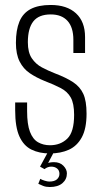

<svg xmlns="http://www.w3.org/2000/svg" viewBox="-20 -611 409 772"><path d="M180 6Q138 6 106.5 -9.5Q75 -25 58 -62.5Q41 -100 41 -167V-199Q53 -199 65.5 -199Q78 -199 89 -199V-164Q89 -111 100.5 -81Q112 -51 133 -39Q154 -27 181 -27Q223 -27 250.5 -53.5Q278 -80 278 -149Q278 -195 264.5 -219Q251 -243 224 -257Q197 -271 158 -286Q126 -299 100 -316.5Q74 -334 59 -363.5Q44 -393 44 -439Q44 -490 58 -524Q72 -558 103 -574.5Q134 -591 184 -591Q249 -591 285.5 -557.5Q322 -524 322 -462V-398Q310 -398 298.5 -398Q287 -398 275 -398V-451Q275 -501 251.5 -527Q228 -553 184 -553Q136 -553 114 -525Q92 -497 92 -441Q92 -400 108 -376.5Q124 -353 148.5 -340Q173 -327 201 -316Q246 -299 274 -280.5Q302 -262 315 -233.5Q328 -205 328 -154Q328 -94 309 -59Q290 -24 257 -9Q224 6 180 6ZM180 141Q165 141 153.5 136.5Q142 132 134 128L142 108Q148 112 159.5 115.5Q171 119 178 119Q199 119 209 110Q219 101 219 88Q219 74 209.5 66.5Q200 59 186 59Q179 59 172 61.5Q165 64 159 69L141 59L173 0H197L170 51L164 49Q171 44 180 42.5Q189 41 197 41Q221 41 235 55.5Q249 70 249 86Q249 110 231 125.5Q213 141 180 141Z"/></svg>

Font: Alumni Sans Thin Light
Style: Regular
Weight: 300
Version: Version 1.018